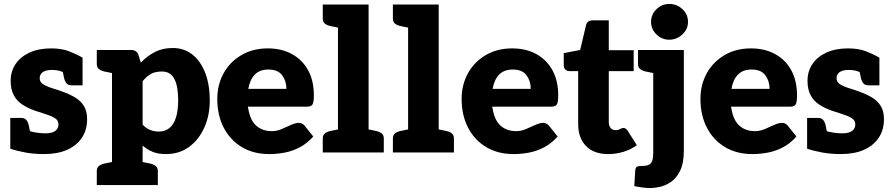

<svg xmlns="http://www.w3.org/2000/svg" viewBox="-20 -772 4518 972"><path d="M203 8Q152 8 108.5 0Q65 -8 32 -19V-111L104 -122Q114 -111 147 -104Q180 -97 211 -97Q243 -97 259.5 -109Q276 -121 276 -142Q276 -163 257 -174.5Q238 -186 210 -194.5Q182 -203 156 -212Q122 -224 94 -242Q66 -260 50 -289.5Q34 -319 34 -363Q34 -411 59 -448Q84 -485 130 -506Q176 -527 239 -527Q292 -527 329.5 -512.5Q367 -498 398 -480V-415L327 -396Q311 -402 291 -410Q271 -418 242 -418Q223 -418 209 -413Q195 -408 188 -398.5Q181 -389 181 -375Q181 -356 200 -344.5Q219 -333 247.5 -324.5Q276 -316 302 -306Q335 -294 362 -277.5Q389 -261 405 -235Q421 -209 421 -169Q421 -114 394.5 -74.5Q368 -35 319.5 -13.5Q271 8 203 8ZM290 -447 398 -418V-340H342Q325 -340 316.5 -350.5Q308 -361 304 -379ZM140 -68 32 -97V-175H88Q105 -175 113.5 -164.5Q122 -154 126 -136Z M547 165V-519H643Q673 -519 681 -493L693 -455Q724 -488 763.5 -508.5Q803 -529 854 -529Q913 -529 955 -495Q997 -461 1019.5 -401.5Q1042 -342 1042 -264Q1042 -188 1014.5 -126.5Q987 -65 937.5 -28.5Q888 8 820 8Q780 8 752.5 -3.5Q725 -15 702 -35V165ZM783 -106Q816 -106 838 -124Q860 -142 871 -177.5Q882 -213 882 -264Q882 -336 862.5 -373Q843 -410 800 -410Q766 -410 744.5 -398Q723 -386 702 -361V-141Q720 -122 740.5 -114Q761 -106 783 -106ZM567 -519 553 -401 509 -410Q491 -414 480.5 -422.5Q470 -431 470 -448V-519ZM470 165V94Q470 77 480.5 68.5Q491 60 509 56L553 47L567 165ZM682 165 696 47 740 56Q758 60 768.5 68.5Q779 77 779 94V165Z M1343 8Q1263 8 1204 -27.5Q1145 -63 1112.5 -126Q1080 -189 1080 -271Q1080 -343 1112 -401Q1144 -459 1202 -493Q1260 -527 1336 -527Q1406 -527 1458.5 -498Q1511 -469 1540 -416Q1569 -363 1569 -289Q1569 -258 1563 -245Q1557 -232 1534 -232H1235Q1235 -229 1235.5 -226.5Q1236 -224 1237 -221Q1247 -162 1278 -135Q1309 -108 1357 -108Q1381 -108 1405.5 -118.5Q1430 -129 1453 -139.5Q1476 -150 1493 -150Q1509 -150 1521 -137L1566 -81Q1535 -46 1498 -26.5Q1461 -7 1421.5 0.5Q1382 8 1343 8ZM1237 -322H1430Q1430 -362 1408.5 -391Q1387 -420 1339 -420Q1295 -420 1270 -394.5Q1245 -369 1237 -322Z M1691 0V-749H1846V0ZM1614 0V-71Q1614 -88 1624.5 -96.5Q1635 -105 1653 -109L1697 -118L1711 0ZM1826 0 1840 -118 1884 -109Q1902 -105 1912.5 -96.5Q1923 -88 1923 -71V0ZM1711 -749 1697 -631 1653 -640Q1635 -644 1624.5 -652.5Q1614 -661 1614 -678V-749Z M2046 0V-749H2201V0ZM1969 0V-71Q1969 -88 1979.5 -96.5Q1990 -105 2008 -109L2052 -118L2066 0ZM2181 0 2195 -118 2239 -109Q2257 -105 2267.5 -96.5Q2278 -88 2278 -71V0ZM2066 -749 2052 -631 2008 -640Q1990 -644 1979.5 -652.5Q1969 -661 1969 -678V-749Z M2580 8Q2500 8 2441 -27.5Q2382 -63 2349.5 -126Q2317 -189 2317 -271Q2317 -343 2349 -401Q2381 -459 2439 -493Q2497 -527 2573 -527Q2643 -527 2695.5 -498Q2748 -469 2777 -416Q2806 -363 2806 -289Q2806 -258 2800 -245Q2794 -232 2771 -232H2472Q2472 -229 2472.5 -226.5Q2473 -224 2474 -221Q2484 -162 2515 -135Q2546 -108 2594 -108Q2618 -108 2642.5 -118.5Q2667 -129 2690 -139.5Q2713 -150 2730 -150Q2746 -150 2758 -137L2803 -81Q2772 -46 2735 -26.5Q2698 -7 2658.5 0.5Q2619 8 2580 8ZM2474 -322H2667Q2667 -362 2645.5 -391Q2624 -420 2576 -420Q2532 -420 2507 -394.5Q2482 -369 2474 -322Z M3059 8Q2986 8 2946.5 -33Q2907 -74 2907 -144V-412H2863Q2851 -412 2842.5 -419.5Q2834 -427 2834 -442V-503L2917 -519L2947 -645Q2953 -669 2981 -669H3062V-518H3188V-412H3062V-154Q3062 -136 3071 -124.5Q3080 -113 3096 -113Q3107 -113 3113.5 -116Q3120 -119 3125 -121.5Q3130 -124 3137 -124Q3148 -124 3157 -111L3204 -37Q3174 -15 3136.5 -3.5Q3099 8 3059 8Z M3274 180Q3254 180 3231 177Q3208 174 3191 170L3196 90Q3197 78 3203.5 73Q3210 68 3232 68Q3253 68 3265 62Q3277 56 3282 41.5Q3287 27 3287 1V-519H3442V-10Q3442 55 3422.5 93.5Q3403 132 3374.5 150.5Q3346 169 3318.5 174.5Q3291 180 3274 180ZM3307 -519 3293 -401 3249 -410Q3231 -414 3220.5 -422.5Q3210 -431 3210 -448V-519ZM3368 -571Q3331 -571 3303.5 -597.5Q3276 -624 3276 -661Q3276 -699 3303.5 -725.5Q3331 -752 3368 -752Q3407 -752 3435 -725.5Q3463 -699 3463 -661Q3463 -624 3434.5 -597.5Q3406 -571 3368 -571Z M3789 8Q3709 8 3650 -27.5Q3591 -63 3558.5 -126Q3526 -189 3526 -271Q3526 -343 3558 -401Q3590 -459 3648 -493Q3706 -527 3782 -527Q3852 -527 3904.5 -498Q3957 -469 3986 -416Q4015 -363 4015 -289Q4015 -258 4009 -245Q4003 -232 3980 -232H3681Q3681 -229 3681.5 -226.5Q3682 -224 3683 -221Q3693 -162 3724 -135Q3755 -108 3803 -108Q3827 -108 3851.5 -118.5Q3876 -129 3899 -139.5Q3922 -150 3939 -150Q3955 -150 3967 -137L4012 -81Q3981 -46 3944 -26.5Q3907 -7 3867.5 0.5Q3828 8 3789 8ZM3683 -322H3876Q3876 -362 3854.5 -391Q3833 -420 3785 -420Q3741 -420 3716 -394.5Q3691 -369 3683 -322Z M4237 8Q4186 8 4142.5 0Q4099 -8 4066 -19V-111L4138 -122Q4148 -111 4181 -104Q4214 -97 4245 -97Q4277 -97 4293.5 -109Q4310 -121 4310 -142Q4310 -163 4291 -174.5Q4272 -186 4244 -194.5Q4216 -203 4190 -212Q4156 -224 4128 -242Q4100 -260 4084 -289.5Q4068 -319 4068 -363Q4068 -411 4093 -448Q4118 -485 4164 -506Q4210 -527 4273 -527Q4326 -527 4363.5 -512.5Q4401 -498 4432 -480V-415L4361 -396Q4345 -402 4325 -410Q4305 -418 4276 -418Q4257 -418 4243 -413Q4229 -408 4222 -398.5Q4215 -389 4215 -375Q4215 -356 4234 -344.5Q4253 -333 4281.5 -324.5Q4310 -316 4336 -306Q4369 -294 4396 -277.5Q4423 -261 4439 -235Q4455 -209 4455 -169Q4455 -114 4428.5 -74.5Q4402 -35 4353.5 -13.5Q4305 8 4237 8ZM4324 -447 4432 -418V-340H4376Q4359 -340 4350.5 -350.5Q4342 -361 4338 -379ZM4174 -68 4066 -97V-175H4122Q4139 -175 4147.5 -164.5Q4156 -154 4160 -136Z"/></svg>

Font: Aleo Black
Style: Regular
Weight: 900
Designer: Alessio Laiso
Foundry: Alessio Laiso
Version: Version 2.001;gftools[0.9.29]